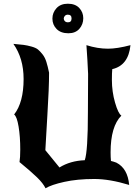

<svg xmlns="http://www.w3.org/2000/svg" viewBox="-20 -965 749 1033"><path d="M582 -535Q582 -472 599 -413Q616 -354 633 -343Q575 -285 575 -145Q575 -119 577 -99Q590 -96 606 -90Q667 -59 675 30Q570 -2 487 -2Q396 -2 326 13.5Q256 29 225 48Q212 21 179 -11Q146 -43 85 -93Q89 -117 89 -160Q89 -230 80 -284Q71 -338 56 -349Q107 -414 107 -540Q107 -651 52 -729Q88 -726 107 -723.5Q126 -721 149.5 -714.5Q173 -708 184.5 -698.5Q196 -689 209 -672.5Q222 -656 229.5 -632Q237 -608 244 -574Q244 -491 235 -347.5Q226 -204 224 -157L300 -64Q358 -100 436 -103Q453 -150 453 -364Q453 -492 454 -567Q451 -639 445 -722Q505 -703 561 -703Q610 -703 682 -722Q671 -613 584 -593Q582 -573 582 -535ZM345 -945Q385 -945 406.5 -922Q428 -899 428 -867Q428 -834 407 -810Q386 -786 348 -786Q307 -786 284.5 -809Q262 -832 262 -865Q262 -897 284 -921Q306 -945 345 -945ZM345 -886Q335 -886 329 -879.5Q323 -873 323 -865Q323 -857 329 -851Q335 -845 346 -845Q365 -845 365 -866Q365 -886 345 -886Z"/></svg>

Font: NewRocker
Style: Regular
Weight: 400
Designer: Pablo Impallari, Brenda Gallo, Rodrigo Fuenzalida
Foundry: Pablo Impallari, Brenda Gallo, Rodrigo Fuenzalida
Version: Version 1.000